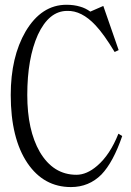

<svg xmlns="http://www.w3.org/2000/svg" viewBox="-20 -756 540 794"><path d="M469.7 -203.1Q434.6 -115.2 381.8 -70.3Q338.9 -33.2 295.9 -33.2Q200.2 -33.2 144.5 -127.9Q92.8 -217.8 92.8 -363.3Q92.8 -514.6 136.7 -612.3Q182.6 -710.9 257.8 -710.9Q317.4 -712.9 375 -651.4Q409.2 -615.2 454.1 -541L470.7 -548.8L407.2 -731.4L353.5 -708Q333 -722.7 311.5 -728.5Q286.1 -736.3 254.9 -736.3Q151.4 -736.3 85.9 -626Q24.4 -520.5 24.4 -363.3Q24.4 -183.6 93.8 -81.1Q161.1 17.6 273.4 17.6Q347.7 17.6 399.4 -34.2Q448.2 -85 485.4 -193.4Z"/></svg>

Font: BatangChe
Style: Regular
Weight: 400
Monospace: yes
Version: Version 2.21